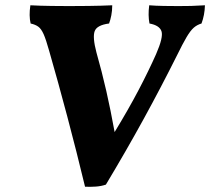

<svg xmlns="http://www.w3.org/2000/svg" viewBox="-20 -699 796 727"><path d="M95 -679Q132 -677 175 -676.5Q218 -676 241 -676Q269 -676 315 -676.5Q361 -677 405 -679Q405 -659 401.5 -641Q398 -623 393 -610Q347 -604 338.5 -581Q330 -558 345 -501Q366 -427 382.5 -354.5Q399 -282 414 -199Q467 -286 505 -358.5Q543 -431 571 -494Q599 -558 591.5 -580.5Q584 -603 546 -610Q540 -641 545 -679Q569 -677 600.5 -676.5Q632 -676 655 -676Q682 -676 703.5 -676.5Q725 -677 756 -679Q755 -642 743 -610Q726 -605 713.5 -594Q701 -583 686.5 -558.5Q672 -534 650 -489Q590 -369 524.5 -249.5Q459 -130 381 0Q364 6 343 7.5Q322 9 302 8Q270 -125 235 -257Q200 -389 166 -507Q154 -550 145 -570Q136 -590 125 -598Q114 -606 96 -610Q89 -639 95 -679Z"/></svg>

Font: Vollkorn ExtraBold
Style: Italic
Weight: 800
Italic angle: -11°
Designer: Friedrich Althausen
Foundry: Friedrich Althausen
Version: Version 5.000; ttfautohint (v1.8.3)